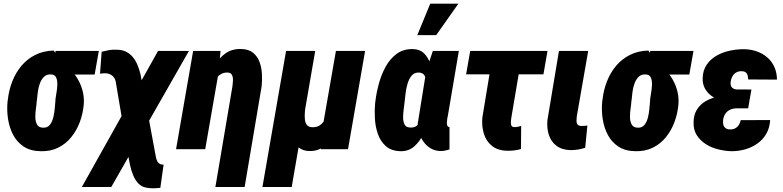

<svg xmlns="http://www.w3.org/2000/svg" viewBox="-20 -802 4210 1032"><path d="M20.5 -255.4 22 -265.6Q27.8 -317.9 46.1 -364.7Q64.5 -411.6 95.2 -448.2Q126 -484.9 169.4 -506.8Q212.9 -528.8 269 -530.3Q281.7 -513.2 288.8 -496.8Q295.9 -480.5 305.7 -466.1Q315.4 -451.7 334.5 -441.9Q366.2 -424.3 388.2 -392.3Q410.2 -360.4 421.4 -323Q432.6 -285.6 430.7 -250.5L430.2 -239.7Q425.8 -190.9 408.9 -145.8Q392.1 -100.6 363 -64.7Q334 -28.8 292.7 -8.3Q251.5 12.2 198.2 10.7Q143.6 9.8 107.4 -14.2Q71.3 -38.1 50.8 -76.9Q30.3 -115.7 23.2 -162.4Q16.1 -209 20.5 -255.4ZM178.7 -266.1 177.2 -255.9Q176.8 -242.7 173.3 -220Q169.9 -197.3 169.9 -173.6Q169.9 -149.9 178.7 -133.3Q187.5 -116.7 210.4 -115.7Q234.4 -114.3 247.6 -130.6Q260.7 -147 266.6 -171.6Q272.5 -196.3 274.4 -220.5Q276.4 -244.6 277.8 -259.8L278.3 -270Q279.3 -280.3 283.2 -301.5Q287.1 -322.8 288.1 -345.5Q289.1 -368.2 282.2 -384.5Q275.4 -400.9 254.4 -401.9Q230.5 -403.3 216.1 -388.9Q201.7 -374.5 193.8 -352.3Q186 -330.1 183.1 -306.4Q180.2 -282.7 178.7 -266.1ZM511.2 -528.3 488.8 -401.4H256.3L278.8 -528.3Z M995.6 -528.3 578.1 203.1H419.9L829.6 -528.3ZM604.5 -534.7Q635.3 -535.2 657.2 -524.2Q679.2 -513.2 694.3 -494.6Q709.5 -476.1 719.2 -452.4Q729 -428.7 735.4 -401.9L814.9 25.4Q816.4 34.2 818.6 44.9Q820.8 55.7 825.9 65.4Q831.1 75.2 840.8 79.6Q844.7 82 849.6 82.3Q854.5 82.5 859.4 83L841.8 207.5Q824.2 209.5 805.2 210Q786.1 210.4 768.1 207Q741.2 202.6 723.6 184.1Q706.1 165.5 695.6 139.6Q685.1 113.8 679.2 86.2Q673.3 58.6 669.4 36.6L601.6 -365.7Q598.6 -378.4 590.8 -387.9Q583 -397.5 571.8 -402.6Q560.5 -407.7 547.9 -408.2Q540 -408.7 532.5 -407.7Q524.9 -406.7 517.6 -405.8L526.4 -523.9Q545.9 -528.8 565.4 -532.5Q585 -536.1 604.5 -534.7Z M1153.8 -406.2 1083 0H926.3L1018.1 -528.3H1165.5ZM1102.5 -282.2 1079.6 -281.7Q1085 -320.8 1098.1 -366Q1111.3 -411.1 1134.3 -450.9Q1157.2 -490.7 1192.4 -515.4Q1227.5 -540 1276.9 -538.6Q1316.9 -537.6 1340.6 -518.1Q1364.3 -498.5 1375.2 -468.3Q1386.2 -438 1387.9 -403.6Q1389.6 -369.1 1386.2 -337.4L1294.9 203.1H1137.7L1229.5 -338.9Q1230 -347.2 1231.4 -359.1Q1232.9 -371.1 1231.7 -382.8Q1230.5 -394.5 1224.6 -402.6Q1218.8 -410.6 1204.6 -412.1Q1180.2 -413.1 1162.6 -400.4Q1145 -387.7 1133.1 -367.2Q1121.1 -346.7 1114 -324Q1106.9 -301.3 1102.5 -282.2Z M1785.6 -528.3H1942.4L1850.6 0H1704.1L1716.3 -131.3ZM1752 -245.6 1809.6 -247.6Q1807.1 -211.9 1798.1 -167.5Q1789.1 -123 1770 -81.8Q1751 -40.5 1719.7 -14.6Q1688.5 11.2 1641.1 9.8Q1609.9 8.8 1587.2 -7.8Q1564.5 -24.4 1551 -50.8Q1537.6 -77.1 1535.2 -106.9L1543.9 -225.6H1620.6Q1619.6 -212.9 1618.4 -195.1Q1617.2 -177.2 1618.9 -159.7Q1620.6 -142.1 1629.6 -130.4Q1638.7 -118.7 1657.7 -118.2Q1683.6 -117.2 1700.4 -129.4Q1717.3 -141.6 1727.5 -161.4Q1737.8 -181.2 1743.2 -203.6Q1748.5 -226.1 1752 -245.6ZM1517.6 -528.3H1674.3L1547.9 203.1H1390.6Z M1996.6 -250 1998 -259.8Q2002.9 -301.8 2015.9 -350.3Q2028.8 -398.9 2052.2 -442.4Q2075.7 -485.8 2112.5 -512.9Q2149.4 -540 2201.7 -538.1Q2237.8 -536.6 2259 -515.6Q2280.3 -494.6 2291.5 -461.9Q2302.7 -429.2 2306.4 -392.1Q2310.1 -355 2309.6 -320.6Q2309.1 -286.1 2308.1 -262.7L2307.1 -250.5Q2301.3 -217.3 2289.6 -172.6Q2277.8 -127.9 2258.1 -85.7Q2238.3 -43.5 2207.5 -15.9Q2176.8 11.7 2132.8 10.7Q2082.5 9.3 2053.5 -16.8Q2024.4 -43 2010.7 -83Q1997.1 -123 1994.9 -167.5Q1992.7 -211.9 1996.6 -250ZM2155.3 -259.8 2154.3 -250Q2153.3 -237.8 2150.1 -216.3Q2147 -194.8 2146.7 -172.4Q2146.5 -149.9 2154.3 -133.5Q2162.1 -117.2 2183.6 -116.7Q2206.5 -114.7 2220.7 -126.7Q2234.9 -138.7 2242.9 -157.5Q2251 -176.3 2254.9 -197.5Q2258.8 -218.8 2260.7 -235.8L2265.1 -274.9Q2266.6 -287.1 2269.5 -309.3Q2272.5 -331.5 2271.7 -355Q2271 -378.4 2262.5 -394.8Q2253.9 -411.1 2231.9 -412.1Q2207 -412.6 2192.9 -395.8Q2178.7 -378.9 2170.9 -353.3Q2163.1 -327.6 2160.2 -301.8Q2157.2 -275.9 2155.3 -259.8ZM2306.6 -528.3H2446.3L2387.2 -179.7Q2385.7 -175.8 2384.3 -166.5Q2382.8 -157.2 2382.1 -146.2Q2381.3 -135.3 2384 -127.7Q2386.7 -120.1 2394 -119.1Q2395 -119.1 2395.3 -119.4Q2395.5 -119.6 2396 -120.1V1Q2383.3 5.4 2371.3 7.6Q2359.4 9.8 2346.7 9.8Q2318.4 8.8 2296.1 -3.9Q2273.9 -16.6 2258.3 -37.6Q2242.7 -58.6 2233.9 -84.2Q2225.1 -109.9 2225.1 -136.2L2271.5 -424.3ZM2223.1 -613.3 2292.5 -782.2H2443.8L2324.7 -613.3Z M2922.9 -528.3 2900.9 -402.3H2485.4L2507.3 -528.3ZM2631.8 -528.3H2789.1L2728.5 -169.9Q2727.5 -162.6 2726.3 -150.9Q2725.1 -139.2 2727.8 -129.6Q2730.5 -120.1 2741.7 -119.1Q2752 -118.2 2762 -120.4Q2772 -122.6 2781.2 -125L2780.3 -1Q2761.7 4.4 2742.9 6.6Q2724.1 8.8 2704.6 8.3Q2653.8 6.8 2623 -18.8Q2592.3 -44.4 2580.3 -84.7Q2568.4 -125 2572.8 -171.4Z M2984.4 -528.3H3141.6L3080.1 -175.8Q3078.6 -163.6 3078.6 -152.1Q3078.6 -140.6 3084 -133.1Q3089.4 -125.5 3104.5 -125Q3113.3 -124.5 3121.3 -125.5Q3129.4 -126.5 3137.2 -127.4L3125.5 -7.8Q3106.9 -1.5 3087.2 1.7Q3067.4 4.9 3047.9 4.9Q3000.5 3.9 2971.4 -18.1Q2942.4 -40 2930.4 -75.9Q2918.5 -111.8 2922.4 -156.2Z M3216.8 -255.4 3218.3 -265.6Q3224.1 -317.9 3242.4 -364.7Q3260.7 -411.6 3291.5 -448.2Q3322.3 -484.9 3365.7 -506.8Q3409.2 -528.8 3465.3 -530.3Q3478 -513.2 3485.1 -496.8Q3492.2 -480.5 3502 -466.1Q3511.7 -451.7 3530.8 -441.9Q3562.5 -424.3 3584.5 -392.3Q3606.4 -360.4 3617.7 -323Q3628.9 -285.6 3627 -250.5L3626.5 -239.7Q3622.1 -190.9 3605.2 -145.8Q3588.4 -100.6 3559.3 -64.7Q3530.3 -28.8 3489 -8.3Q3447.8 12.2 3394.5 10.7Q3339.8 9.8 3303.7 -14.2Q3267.6 -38.1 3247.1 -76.9Q3226.6 -115.7 3219.5 -162.4Q3212.4 -209 3216.8 -255.4ZM3375 -266.1 3373.5 -255.9Q3373 -242.7 3369.6 -220Q3366.2 -197.3 3366.2 -173.6Q3366.2 -149.9 3375 -133.3Q3383.8 -116.7 3406.7 -115.7Q3430.7 -114.3 3443.8 -130.6Q3457 -147 3462.9 -171.6Q3468.8 -196.3 3470.7 -220.5Q3472.7 -244.6 3474.1 -259.8L3474.6 -270Q3475.6 -280.3 3479.5 -301.5Q3483.4 -322.8 3484.4 -345.5Q3485.4 -368.2 3478.5 -384.5Q3471.7 -400.9 3450.7 -401.9Q3426.8 -403.3 3412.4 -388.9Q3397.9 -374.5 3390.1 -352.3Q3382.3 -330.1 3379.4 -306.4Q3376.5 -282.7 3375 -266.1ZM3707.5 -528.3 3685.1 -401.4H3452.6L3475.1 -528.3Z M3894 -287.6 4012.7 -287.1 4001.5 -219.7H3938Q3919.4 -219.2 3904.5 -212.4Q3889.6 -205.6 3880.1 -192.4Q3870.6 -179.2 3867.2 -160.6Q3865.7 -149.4 3866.5 -139.6Q3867.2 -129.9 3871.6 -122.6Q3876 -115.2 3883.8 -110.6Q3891.6 -106 3903.8 -106.4Q3919.9 -106 3931.6 -112.3Q3943.4 -118.7 3950.9 -130.1Q3958.5 -141.6 3961.4 -156.2L4119.6 -156.7Q4117.2 -114.7 4098.9 -83Q4080.6 -51.3 4050.8 -30.3Q4021 -9.3 3984.4 1Q3947.8 11.2 3908.7 10.7Q3874 9.3 3838.1 0.2Q3802.2 -8.8 3772.5 -28.1Q3742.7 -47.4 3724.6 -76.4Q3706.5 -105.5 3708 -146Q3708.5 -184.1 3724.9 -211.2Q3741.2 -238.3 3767.8 -255.1Q3794.4 -272 3827.4 -279.8Q3860.4 -287.6 3894 -287.6ZM4006.8 -252 3906.2 -252.4Q3879.4 -253.4 3852.8 -262Q3826.2 -270.5 3804.2 -286.6Q3782.2 -302.7 3769.3 -325.9Q3756.3 -349.1 3756.8 -379.9Q3757.3 -422.9 3778.1 -453.6Q3798.8 -484.4 3832.3 -503.2Q3865.7 -522 3905 -530Q3944.3 -538.1 3981 -537.6Q4018.1 -536.6 4049.6 -525.1Q4081.1 -513.7 4105 -492.7Q4128.9 -471.7 4142.3 -441.9Q4155.8 -412.1 4156.2 -374L4001.5 -375Q4001 -388.2 3998 -398.2Q3995.1 -408.2 3987.1 -413.8Q3979 -419.4 3963.9 -419.4Q3947.8 -418.9 3936 -411.9Q3924.3 -404.8 3917.2 -392.3Q3910.2 -379.9 3907.7 -365.2Q3906.2 -356 3907.2 -347.9Q3908.2 -339.8 3912.4 -334.2Q3916.5 -328.6 3923.1 -325.2Q3929.7 -321.8 3939.5 -321.3L4019 -320.8Z"/></svg>

Font: Roboto Condensed Black
Style: Italic
Weight: 900
Italic angle: -12°
Designer: Christian Robertson
Foundry: Google
Version: Version 3.008; 2023